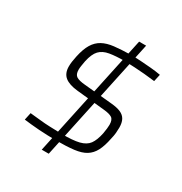

<svg xmlns="http://www.w3.org/2000/svg" viewBox="-165 -819 901 950"><g transform="rotate(30 285.5 -344.0)"><path d="M245 -67Q221 -67 196 -68Q171 -69 146.5 -70.5Q122 -72 100 -74.5Q78 -77 60 -79L69 -121Q102 -118 129 -115Q156 -112 184 -111Q212 -110 249 -109Q317 -108 352.5 -117Q388 -126 404.5 -148.5Q421 -171 430 -214Q433 -231 434.5 -244Q436 -257 436 -266Q436 -295 421.5 -304.5Q407 -314 374 -317L215 -333Q165 -338 141 -357.5Q117 -377 117 -416Q117 -429 119 -444Q121 -459 125 -477Q135 -524 152 -552Q169 -580 195.5 -594.5Q222 -609 261 -613.5Q300 -618 355 -619Q383 -619 412.5 -617Q442 -615 471.5 -612.5Q501 -610 528 -605L519 -564Q487 -568 458.5 -570.5Q430 -573 402.5 -574.5Q375 -576 345 -577Q293 -577 258 -571Q223 -565 203.5 -544.5Q184 -524 174 -478Q171 -461 169 -448.5Q167 -436 167 -426Q167 -399 182 -389.5Q197 -380 232 -377L392 -362Q425 -359 445.5 -350Q466 -341 475.5 -323.5Q485 -306 485 -278Q485 -263 483.5 -247Q482 -231 477 -211Q468 -165 453 -136.5Q438 -108 413 -92.5Q388 -77 347 -72Q306 -67 245 -67ZM207 8 357 -696H397L247 8Z"/></g></svg>

Font: Saira SemiExpanded ExtraLight
Style: Italic
Weight: 250
Width: 6
Italic angle: -12°
Designer: Hector Gatti with collaboration of the Omnibus-Type team
Foundry: Omnibus-Type
Version: Version 1.101